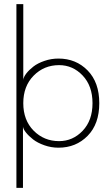

<svg xmlns="http://www.w3.org/2000/svg" viewBox="-20 -708 534 936"><path d="M92 208H60V-688H93.5V-319Q95 -332.5 108.2 -349.8Q121.5 -367 142.8 -383.5Q164 -400 196.8 -411.2Q229.5 -422.5 265 -422.5Q350.5 -422.5 407.2 -364.5Q464 -306.5 464 -205Q464 -103.5 407.2 -45.8Q350.5 12 265 12Q229.5 12 196.2 0.2Q163 -11.5 141.5 -28.2Q120 -45 106.5 -62Q93 -79 92 -91ZM268 -390.5Q194.5 -390.5 144 -339.2Q93.5 -288 93.5 -205Q93.5 -122 144 -71Q194.5 -20 268 -20Q335 -20 383 -70.5Q431 -121 431 -205Q431 -289 383 -339.8Q335 -390.5 268 -390.5Z"/></svg>

Font: League Spartan ExtraLight
Style: Regular
Weight: 200
Foundry: The League of Moveable Type
Version: Version 2.002